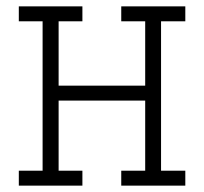

<svg xmlns="http://www.w3.org/2000/svg" viewBox="-20 -583 640 603"><path d="M238.8 -516.1H164.1V-314H436V-516.1H360.8V-563H562V-516.1H485.8V-46.9H562V0H360.8V-46.9H436V-267.1H164.1V-46.9H238.8V0H39.1V-46.9H113.8V-516.1H39.1V-563H238.8Z"/></svg>

Font: Ethiopic Sadiss
Style: Regular
Weight: 400
Designer: abass alamnehe
Foundry: Senamirmir Project
Version: Version 5.100